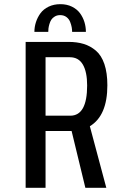

<svg xmlns="http://www.w3.org/2000/svg" viewBox="-20 -901 610 921"><path d="M145 -748Q145 -772 152.5 -795Q160 -818 174.2 -837.5Q188.5 -857 213.2 -869Q238 -881 269.5 -881Q301 -881 325.2 -869Q349.5 -857 363.8 -837.5Q378 -818 385 -795.2Q392 -772.5 392 -748H326Q326 -758.5 324 -770Q322 -781.5 316.5 -795.8Q311 -810 298.8 -819.2Q286.5 -828.5 268.5 -828.5Q254 -828.5 243 -822Q232 -815.5 226.2 -806.5Q220.5 -797.5 217 -785.5Q213.5 -773.5 212.5 -764.8Q211.5 -756 211.5 -748ZM389.5 0 323.5 -272.5H198.5V0H103V-700H308Q349.5 -700 381.5 -690.2Q413.5 -680.5 440 -658Q466.5 -635.5 480.8 -593.5Q495 -551.5 495 -492Q495 -346 411 -295.5L490 0ZM198.5 -626.5V-346H317Q398 -346 398 -491Q398 -556 377.5 -591.2Q357 -626.5 315 -626.5Z"/></svg>

Font: League Mono Narrow
Style: Regular
Weight: 400
Width: 3
Designer: Tyler Finck
Foundry: The League of Moveable Type / Tyler Finck
Version: Version 2.210